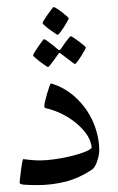

<svg xmlns="http://www.w3.org/2000/svg" viewBox="-20 -535 343 559"><path d="M269 -97.2Q269 -90.3 267.3 -82Q265.6 -73.7 262.9 -65.7Q260.3 -57.6 256.6 -51.3Q252.9 -44.9 249 -42Q209.5 -15.6 169.9 -5.9Q130.4 3.9 88.9 3.9Q64 3.9 50.5 2.7Q37.1 1.5 37.1 -2.9Q37.1 -4.4 38.3 -15.4Q39.6 -26.4 41 -38.8Q42.5 -51.3 44.4 -61.5Q46.4 -71.8 47.9 -71.8Q48.8 -71.8 54 -71Q59.1 -70.3 66.2 -69.6Q73.2 -68.8 81.1 -68.4Q88.9 -67.9 95.2 -67.9Q112.8 -67.9 136.7 -71Q160.6 -74.2 183.3 -79.6Q206.1 -85 223.9 -91.6Q241.7 -98.1 247.1 -105Q244.6 -128.4 229.2 -148.2Q213.9 -168 193.4 -183.1Q172.9 -198.2 150.6 -207.8Q128.4 -217.3 111.8 -220.2Q110.4 -221.2 109.6 -222.9Q108.9 -224.6 108.9 -226.1Q108.9 -230 111.3 -240.7Q113.8 -251.5 117.2 -262.9Q120.6 -274.4 123.8 -283.2Q127 -292 127.9 -292Q129.9 -292 132.8 -291Q166.5 -279.8 191.9 -258.5Q217.3 -237.3 234.4 -210.9Q251.5 -184.6 260.3 -154.8Q269 -125 269 -97.2ZM180.2 -481.9Q180.2 -480 175.8 -472.2Q171.4 -464.4 166 -455.8Q160.6 -447.3 155.3 -440.4Q149.9 -433.6 147.9 -433.6Q147 -433.6 139.9 -438.2Q132.8 -442.9 124.8 -448.7Q116.7 -454.6 110.4 -460.2Q104 -465.8 104 -467.8Q104 -469.7 108.6 -477.3Q113.3 -484.9 119.1 -493.2Q125 -501.5 130.1 -508.1Q135.3 -514.6 136.2 -514.6Q138.2 -514.6 145.5 -510Q152.8 -505.4 160.4 -499.5Q168 -493.7 174.1 -488.3Q180.2 -482.9 180.2 -481.9ZM230 -397Q230 -395 225.6 -387.2Q221.2 -379.4 215.8 -370.8Q210.4 -362.3 205.3 -355.5Q200.2 -348.6 198.2 -348.6Q197.3 -348.6 190.7 -353.3Q184.1 -357.9 176.8 -363.8Q168 -370.1 157.2 -378.9Q155.3 -380.9 153.3 -380.9Q151.9 -380.9 149.9 -377.9Q142.1 -367.2 136.2 -358.9Q130.9 -351.6 126.2 -345.7Q121.6 -339.8 120.1 -339.8Q118.7 -339.8 111.6 -344.5Q104.5 -349.1 96.7 -355.2Q88.9 -361.3 82.5 -366.9Q76.2 -372.6 76.2 -374Q76.2 -375.5 80.8 -383.1Q85.4 -390.6 91.1 -398.9Q96.7 -407.2 101.8 -414.1Q106.9 -420.9 107.9 -420.9Q110.4 -420.9 116.9 -416.3Q123.5 -411.6 130.4 -406.2Q138.7 -399.9 147.9 -391.6Q151.4 -389.2 152.8 -389.2Q154.3 -389.2 157.2 -392.6Q164.1 -402.8 169.9 -411.1Q175.3 -418 179.9 -423.8Q184.6 -429.7 186 -429.7Q187.5 -429.7 194.6 -425Q201.7 -420.4 209.5 -414.6Q217.3 -408.7 223.6 -403.3Q230 -397.9 230 -397Z"/></svg>

Font: Scheherazade
Style: Regular
Weight: 400
Designer: SIL International
Foundry: SIL International
Version: Version 2.100 (build 932/914)